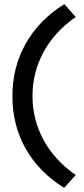

<svg xmlns="http://www.w3.org/2000/svg" viewBox="-20 -722 406 928"><path d="M40 -258Q40 -397 104.5 -511.5Q169 -626 291 -702L346 -640Q244 -569 190.5 -470.5Q137 -372 137 -258Q137 -144 190.5 -45.5Q244 53 346 124L290 186Q168 110 104 -3.5Q40 -117 40 -258Z"/></svg>

Font: Easer Grotesk Variable
Style: Regular
Weight: 400
Designer: Boardeaser, Bonnie Shaver-Troup, Thomas Jockin
Foundry: Lexend
Version: Version 1.001;Glyphs 3.1.2 (3151)